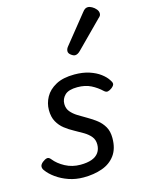

<svg xmlns="http://www.w3.org/2000/svg" viewBox="-130 -919 762 1014"><g transform="rotate(-15 251.5 -412.5)"><path d="M199 19Q156 19 118.5 6Q81 -7 51.5 -28Q22 -49 5 -73Q-2 -82 -2 -93Q-2 -104 12 -116Q26 -127 37 -129Q48 -131 58 -118Q80 -90 117.5 -70Q155 -50 200 -50Q237 -50 262 -59Q287 -68 300 -86.5Q313 -105 313 -131Q313 -157 298.5 -174.5Q284 -192 261.5 -205.5Q239 -219 213 -233Q187 -247 164.5 -264.5Q142 -282 127.5 -308Q113 -334 113 -372Q113 -409 131.5 -442.5Q150 -476 189.5 -497.5Q229 -519 291 -519Q337 -519 372 -507.5Q407 -496 431 -478Q455 -460 467 -441Q476 -429 476.5 -419.5Q477 -410 462 -398Q450 -389 440 -387Q430 -385 420 -394Q395 -418 363.5 -434Q332 -450 289 -450Q241 -450 220.5 -430Q200 -410 200 -382Q200 -357 214.5 -339.5Q229 -322 251.5 -308Q274 -294 299.5 -279.5Q325 -265 347.5 -247.5Q370 -230 384.5 -205Q399 -180 399 -143Q399 -85 372.5 -49Q346 -13 300.5 3Q255 19 199 19ZM322 -616Q313 -616 300.5 -625.5Q288 -635 288 -646Q288 -653 290.5 -659Q293 -665 298 -671L421 -824Q430 -836 437 -840Q444 -844 452 -844Q462 -844 474.5 -837Q487 -830 496 -819Q505 -808 505 -796Q505 -788 501.5 -783Q498 -778 492 -773L351 -631Q336 -616 322 -616Z"/></g></svg>

Font: Playwrite CZ
Style: Regular
Weight: 400
Designer: Veronika Burian, José Scaglione
Foundry: TypeTogether
Version: Version 1.002